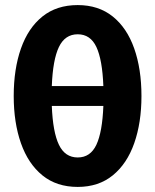

<svg xmlns="http://www.w3.org/2000/svg" viewBox="-20 -724 611 756"><path d="M286 12Q203 12 147 -33.5Q91 -79 62.5 -160Q34 -241 34 -346Q34 -452 62.5 -533Q91 -614 147 -659Q203 -704 286 -704Q368 -704 424 -659Q480 -614 508.5 -533Q537 -452 537 -346Q537 -241 508.5 -160Q480 -79 424 -33.5Q368 12 286 12ZM286 -589Q236 -589 212 -539Q188 -489 184 -385H387Q383 -489 359.5 -539Q336 -589 286 -589ZM286 -104Q336 -104 359.5 -154Q383 -204 387 -307H184Q188 -204 212 -154Q236 -104 286 -104Z"/></svg>

Font: Murecho SemiBold
Style: Regular
Weight: 600
Designer: Neil Summerour
Foundry: Positype
Version: Version 1.010; ttfautohint (v1.8.3)